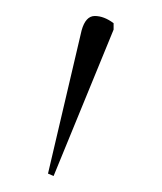

<svg xmlns="http://www.w3.org/2000/svg" viewBox="-20 -825 202 240"><path d="M47 -605 40 -608 82 -787Q87 -805 98.5 -805Q110 -805 122 -796V-788Z"/></svg>

Font: Noto Serif Display SemiCondensed Thin
Style: Regular
Weight: 100
Width: 4
Designer: Monotype Design Team
Foundry: Monotype Imaging Inc.
Version: Version 2.009